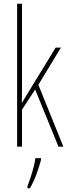

<svg xmlns="http://www.w3.org/2000/svg" viewBox="-20 -780 364 1021"><path d="M97 -361Q97 -326 97 -296.5Q97 -267 96 -233H97Q107 -250 113 -260.5Q119 -271 128 -285L276 -527H304L184 -329L317 0H291L167 -304L97 -197V0H71V-760H97ZM198 71Q189 105 174 146Q159 187 139 221H126V211Q133 193 142 165.5Q151 138 158.5 109.5Q166 81 168 61H198Z"/></svg>

Font: Noto Sans Sinhala UI ExtraCondensed Thin
Style: Regular
Weight: 100
Width: 2
Designer: Jelle Bosma - Monotype Design Team
Foundry: Monotype Imaging Inc.
Version: Version 2.006; ttfautohint (v1.8.4.7-5d5b)